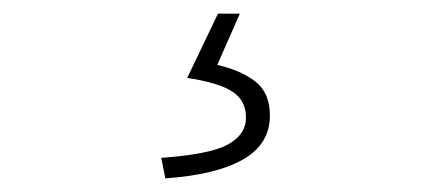

<svg xmlns="http://www.w3.org/2000/svg" viewBox="-20 -22 626 281"><path d="M222 239 216 209Q287 204 313.5 189.5Q340 175 340 150Q340 125 320 112Q300 99 254 92L299 -2H331L298 73Q333 81 354 97.5Q375 114 375 147Q375 189 335.5 211.5Q296 234 222 239Z"/></svg>

Font: Noto Sans JP
Style: Regular
Weight: 100
Designer: Ryoko NISHIZUKA 西塚涼子 (kana, bopomofo & ideographs); Paul D. Hunt (Latin, Greek & Cyrillic); Sandoll Communications 산돌커뮤니
Foundry: Adobe
Version: Version 2.004;hotconv 1.0.118;makeotfexe 2.5.65603